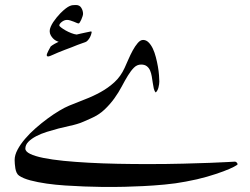

<svg xmlns="http://www.w3.org/2000/svg" viewBox="-20 -577 994 762"><path d="M922.9 75.2Q922.9 77.1 908.2 85Q893.6 92.8 866.5 103Q839.4 113.3 801.5 124.3Q763.7 135.3 717.8 143.6Q677.7 151.4 633.1 155.5Q588.4 159.7 547.9 161.6Q507.3 163.6 475.6 164.3Q443.8 165 430.7 165Q412.1 165 381.6 164.8Q351.1 164.6 314.7 163.1Q278.3 161.6 239.5 159.2Q200.7 156.7 165 151.6Q129.4 146.5 100.6 138.9Q71.8 131.3 55.7 120.1Q49.8 116.2 46.1 108.4Q42.5 100.6 41 91.6Q39.6 82.5 38.8 73.5Q38.1 64.5 38.1 58.1Q38.1 38.6 49.6 17.1Q61 -4.4 79.6 -26.1Q98.1 -47.9 121.6 -68.4Q145 -88.9 169.2 -106.7Q193.4 -124.5 215.6 -137.7Q237.8 -150.9 254.4 -157.7Q285.2 -170.4 317.6 -182.9Q350.1 -195.3 379.6 -211.7Q409.2 -228 434.1 -250.7Q459 -273.4 474.6 -307.6Q481 -321.3 489 -340.1Q497.1 -358.9 506.6 -376.5Q516.1 -394 526.6 -406.2Q537.1 -418.5 547.9 -418.5Q560.1 -418.5 569.8 -408.7Q579.6 -398.9 586.7 -383.8Q593.8 -368.7 598.6 -349.9Q603.5 -331.1 606.7 -312.7Q609.9 -294.4 611.1 -278.3Q612.3 -262.2 612.3 -253.4Q612.3 -243.7 609.1 -230.5Q606 -217.3 598.1 -210Q592.8 -215.3 590.3 -225.8Q587.9 -236.3 586.2 -248.8Q584.5 -261.2 582.3 -273.9Q580.1 -286.6 575.7 -297.1Q571.3 -307.6 562.7 -314.2Q554.2 -320.8 540 -320.8Q523.9 -320.8 511.7 -308.6Q499.5 -296.4 487.8 -277.3Q476.1 -258.3 463.4 -234.1Q450.7 -210 433.8 -186.5Q417 -163.1 394.5 -141.8Q372.1 -120.6 340.3 -106.9Q326.7 -101.1 312.7 -94.7Q298.8 -88.4 284.7 -84.5Q273.9 -81.1 254.2 -76.9Q234.4 -72.8 211.9 -66.9Q189.5 -61 166 -53.7Q142.6 -46.4 123.5 -36.4Q104.5 -26.4 92.5 -14.2Q80.6 -2 80.6 12.7Q80.6 24.4 99.6 33.7Q118.7 43 152.3 49.8Q186 56.6 232.2 61.3Q278.3 65.9 332.5 68.8Q386.7 71.8 446.8 73Q506.8 74.2 567.9 74.2Q645 74.2 707 72.5Q769 70.8 812.7 69.3Q856.4 67.9 881.6 66.2Q906.7 64.5 912.1 64.5Q916 64.5 919.4 67.9Q922.9 71.3 922.9 75.2ZM343.8 -449.2Q343.8 -447.3 342 -441.4Q340.3 -435.5 337.2 -429.4Q334 -423.3 329.1 -417.5Q324.2 -411.6 318.4 -409.7Q314.5 -408.2 306.4 -405.5Q298.3 -402.8 287.6 -398.7Q276.9 -394.5 263.9 -389.2Q251 -383.8 237.8 -379.4Q206.1 -367.2 191.2 -360.1Q176.3 -353 170.9 -353Q165.5 -353 165.5 -358.4Q165.5 -360.8 167.5 -365.7Q169.4 -370.6 172.1 -375.7Q174.8 -380.9 177.5 -385.7Q180.2 -390.6 181.2 -392.6Q183.1 -394.5 187.3 -397.2Q191.4 -399.9 196.3 -402.8Q201.2 -405.8 205.8 -407.7Q210.4 -409.7 212.9 -411.1Q207.5 -412.6 201.4 -416Q195.3 -419.4 190.2 -424.8Q185.1 -430.2 181.2 -437.3Q177.2 -444.3 177.2 -453.6Q177.2 -461.4 181.2 -470.7Q185.1 -480 191.2 -489.3Q197.3 -498.5 204.8 -507.6Q212.4 -516.6 219.7 -524.4Q231.9 -536.6 241 -543.5Q250 -550.3 256.8 -553.2Q263.7 -556.2 269.5 -556.6Q275.4 -557.1 281.7 -557.1Q295.9 -557.1 302.7 -545.9Q309.6 -534.7 309.6 -522Q309.6 -518.6 307.6 -512.2Q305.7 -505.9 302.7 -499.3Q299.8 -492.7 296.9 -488.3Q293.9 -483.9 292 -483.9Q289.6 -483.9 284.4 -486.1Q279.3 -488.3 272.7 -491Q266.1 -493.7 259 -495.8Q252 -498 246.1 -498Q235.4 -498 225.3 -490.2Q215.3 -482.4 215.3 -475.6Q215.3 -473.6 222.4 -468Q229.5 -462.4 240.2 -456.3Q251 -450.2 262.9 -445.6Q274.9 -440.9 284.2 -439.9Q292 -441.9 301 -443.8Q310.1 -445.8 318.1 -447.5Q326.2 -449.2 332 -450.4Q337.9 -451.7 339.8 -452.1Q341.3 -452.1 342.5 -451.9Q343.8 -451.7 343.8 -449.2Z"/></svg>

Font: Accordance
Style: Regular
Weight: 400
Version: Version 1.1 (build May 11, 2018) Miklal Software Solutions, 